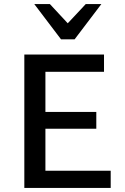

<svg xmlns="http://www.w3.org/2000/svg" viewBox="-20 -927 619 947"><path d="M526 0H100V-658H493V-573H204V-85H526ZM134 -292V-375H455V-292ZM281 -733 299 -796 403 -907H480L348 -733ZM281 -733 149 -907H226L331 -794L348 -733Z"/></svg>

Font: Ysabeau Infant SemiBold
Style: Regular
Weight: 600
Designer: Christian Thalmann (Catharsis Fonts)
Version: Version 2.002; featfreeze: ss01,ss02,lnum